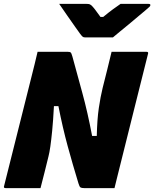

<svg xmlns="http://www.w3.org/2000/svg" viewBox="-47 -966 792 986"><path d="M161 0H-18Q-30 0 -26 -11Q9 -151 44.5 -292Q80 -433 115 -573Q123 -605 131 -637Q139 -669 146 -700H300Q312 -700 316 -696.5Q320 -693 325 -675Q348 -590 375.5 -490Q403 -390 426 -268H450Q452 -354 460.5 -411.5Q469 -469 480 -514Q492 -561 503.5 -607.5Q515 -654 526 -700H705Q717 -700 713 -689Q676 -543 639.5 -395.5Q603 -248 566 -101Q560 -76 553.5 -51Q547 -26 541 0H385Q372 0 366.5 -3.5Q361 -7 356 -24Q327 -119 301 -214Q275 -309 253 -421H230Q226 -345 221 -295Q216 -245 211.5 -213.5Q207 -182 202 -163Q192 -123 182 -82Q172 -41 161 0ZM533 -774H389Q382 -774 377.5 -777.5Q373 -781 364 -793Q357 -803 338 -829.5Q319 -856 297 -888Q275 -920 257 -946H398Q409 -946 413.5 -944Q418 -942 424 -937Q431 -930 441.5 -916.5Q452 -903 469 -879Q475 -879 483 -879Q512 -903 532.5 -918Q553 -933 572 -946H716Q727 -946 725 -938Q724 -934 720 -930.5Q716 -927 700 -913Q685 -901 663 -882Q641 -863 616 -842.5Q591 -822 569 -804Q547 -786 533 -774Z"/></svg>

Font: Recursive Sn Lnr St Blk
Style: Italic
Weight: 900
Italic angle: -15°
Version: Version 1.079;hotconv 1.0.112;makeotfexe 2.5.65598; ttfautoh